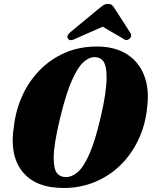

<svg xmlns="http://www.w3.org/2000/svg" viewBox="-20 -948 773 978"><path d="M473.5 -711Q564 -711 625.5 -672.5Q687 -634 714.2 -564Q741.5 -494 729.5 -400Q720.5 -311.5 685.2 -236.8Q650 -162 593.5 -106.8Q537 -51.5 463.2 -21Q389.5 9.5 304 9.5Q160 9.5 93.5 -74.8Q27 -159 51 -305.5Q60.5 -387 93.5 -460Q126.5 -533 181.2 -589.5Q236 -646 309.5 -678.5Q383 -711 473.5 -711ZM317 -46Q346.5 -46 376.2 -71.5Q406 -97 435.5 -163.8Q465 -230.5 493.5 -353.5Q509 -420 516 -469.5Q523 -519 523 -554Q523 -610.5 507.8 -633.8Q492.5 -657 461.5 -657Q432.5 -657 403.5 -630Q374.5 -603 345.5 -536.8Q316.5 -470.5 287.5 -352.5Q270 -281 261.8 -229.8Q253.5 -178.5 253.5 -143.5Q253.5 -89 269.2 -67.5Q285 -46 317 -46ZM366 -751.5Q339 -736.5 327.5 -749.5Q315 -764 338.5 -784L478.5 -900Q493.5 -912.5 504.5 -920.2Q515.5 -928 530 -928Q544.5 -928 552 -920.5Q559.5 -913 567 -900L645 -779Q650 -769.5 647.2 -761.8Q644.5 -754 638.5 -749.5Q623 -737.5 607 -751.5L503 -812Z"/></svg>

Font: Fraunces 144pt Soft Black
Style: Italic
Weight: 900
Italic angle: -16°
Version: Version 1.000;[b76b70a41]